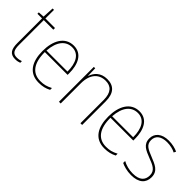

<svg xmlns="http://www.w3.org/2000/svg" viewBox="52 -1351 2055 2055"><g transform="rotate(45 1079.0 -324.0)"><path d="M188 -15C127 -15 110 -55 110 -130V-503H255V-528H110V-658H89L82 -528L14 -524V-503H84V-130C84 -42 107 10 188 10C217 10 236 5 255 -2V-27C237 -20 215 -15 188 -15Z M532 -538C398 -538 334 -416 334 -261C334 -100 398 10 545 10C601 10 644 -1 686 -23V-51C634 -24 598 -15 545 -15C423 -15 359 -105 360 -269H705V-295C705 -427 656 -538 532 -538ZM532 -513C634 -513 680 -420 679 -293H361C371 -438 436 -513 532 -513Z M1038 -538C938 -538 888 -477 869 -416H867L864 -528H843V0H869V-305C869 -446 940 -513 1038 -513C1119 -513 1168 -465 1168 -352V0H1194V-357C1194 -481 1137 -538 1038 -538Z M1526 -538C1392 -538 1328 -416 1328 -261C1328 -100 1392 10 1539 10C1595 10 1638 -1 1680 -23V-51C1628 -24 1592 -15 1539 -15C1417 -15 1353 -105 1354 -269H1699V-295C1699 -427 1650 -538 1526 -538ZM1526 -513C1628 -513 1674 -420 1673 -293H1355C1365 -438 1430 -513 1526 -513Z M2116 -130C2116 -226 2041 -251 1961 -284C1886 -315 1830 -334 1830 -407C1830 -477 1884 -513 1969 -513C2014 -513 2064 -502 2095 -484L2107 -509C2071 -526 2023 -538 1969 -538C1864 -538 1804 -485 1804 -407C1804 -317 1870 -292 1953 -259C2031 -229 2089 -206 2089 -131C2089 -59 2045 -15 1943 -15C1888 -15 1836 -29 1792 -53V-23C1824 -7 1879 10 1943 10C2059 10 2116 -44 2116 -130Z"/></g></svg>

Font: Noto Sans Arabic UI SmCn Th
Style: Regular
Weight: 100
Width: 4
Designer: Monotype Design Team, Nadine Chahine and Nizar Qandah
Foundry: Monotype Imaging Inc.
Version: Version 2.010